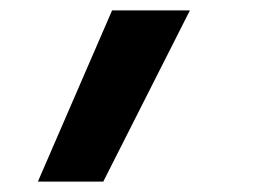

<svg xmlns="http://www.w3.org/2000/svg" viewBox="-20 -183 540 370"><path d="M53 167 196 -163H346L179 167Z"/></svg>

Font: Iosevka Term Curly XBd Obl
Style: Regular
Weight: 800
Italic angle: -9°
Designer: Belleve Invis
Foundry: Belleve Invis
Version: Version 32.3.0